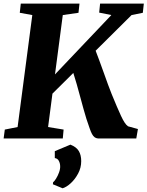

<svg xmlns="http://www.w3.org/2000/svg" viewBox="-25 -763 812 1058"><path d="M-5 0 1.5 -49 72 -63 153 -680 84 -692.5 89.5 -743H413L407.5 -692.5L321 -680L278 -353L588.5 -680L521.5 -693.5L526.5 -743H767.5L762 -692.5L700 -680L502 -483.5Q511 -461 522.5 -429.2Q534 -397.5 546.5 -363Q559 -328.5 570.2 -297.2Q581.5 -266 590 -245.5Q605.5 -208 618.2 -177.8Q631 -147.5 641.8 -124.5Q652.5 -101.5 662 -87.2Q671.5 -73 680.5 -67L735 -52L726 0H515Q504 -1 496.2 -6.8Q488.5 -12.5 482 -24.5Q475.5 -36.5 468.5 -57.2Q461.5 -78 451 -108.5Q443.5 -132.5 434.8 -164Q426 -195.5 416.8 -230Q407.5 -264.5 398 -298.2Q388.5 -332 379 -361L264 -247L240 -63L325.5 -49L321 0ZM266.5 252.5 267.5 241.5Q274.5 236.5 284 221.2Q293.5 206 300.5 186.8Q307.5 167.5 306.5 151.5Q306 136 299 123Q292 110 277 108V70L363 34Q396 47 409.2 69.2Q422.5 91.5 422.5 125Q422.5 161.5 405.5 193.2Q388.5 225 365 246.5Q341.5 268 320 274.5Z"/></svg>

Font: Merriweather 28pt Black
Style: Italic
Weight: 900
Italic angle: -7.8°
Version: Version 2.101